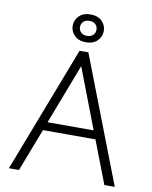

<svg xmlns="http://www.w3.org/2000/svg" viewBox="-96 -963 821 1034"><g transform="rotate(10 314.5 -446.0)"><path d="M25 0ZM457 -234H170L80 0H25L290 -689H338L604 0H547ZM439 -280 313 -609 187 -280ZM230 -816Q230 -847 252.5 -869.5Q275 -892 315 -892Q355 -892 377.5 -869.5Q400 -847 400 -816Q400 -785 377.5 -762.5Q355 -740 315 -740Q275 -740 252.5 -762.5Q230 -785 230 -816ZM360 -816Q360 -834 348 -845.5Q336 -857 315 -857Q294 -857 282 -845.5Q270 -834 270 -816Q270 -798 282 -786.5Q294 -775 315 -775Q336 -775 348 -786.5Q360 -798 360 -816Z"/></g></svg>

Font: Martel Sans ExtraLight
Style: Regular
Weight: 275
Designer: Dan Reynolds and Mathieu Réguer
Foundry: Dan Reynolds and Mathieu Réguer
Version: Version 1.002; ttfautohint (v1.1) -l 5 -r 5 -G 72 -x 0 -D la